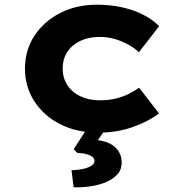

<svg xmlns="http://www.w3.org/2000/svg" viewBox="-20 -562 782 828"><path d="M403.4 10Q311.9 10 240.5 -26Q169.1 -62 128.4 -124.6Q87.7 -187.1 87.7 -265.9Q87.7 -345.6 128.4 -407.7Q169.1 -469.7 239.1 -505.7Q309 -541.7 397.6 -541.7Q480.8 -541.7 550.9 -518Q620.9 -494.2 666.4 -449.2L579 -336.8Q559.8 -355.5 532.1 -370.3Q504.3 -385.1 474.1 -394Q443.9 -402.8 410.2 -402.8Q361.9 -402.8 325.6 -385.3Q289.4 -367.9 269.8 -337.4Q250.3 -307 250.3 -266.4Q250.3 -226.5 270.2 -195.5Q290.1 -164.4 326.2 -147Q362.4 -129.5 410.1 -129.5Q449.2 -129.5 480.1 -137.1Q511 -144.8 535.9 -157.4Q560.7 -170 580 -183.7L665.8 -72.7Q617.9 -37 550.7 -13.5Q483.4 10 403.4 10ZM297.6 245.7 288.3 172.2Q310.1 171.8 333.1 167.5Q356.1 163.2 371.8 154.1Q387.5 144.9 387.5 132.2Q387.5 120.1 375.8 112.5Q364 105 347.5 101.3Q330.9 97.7 314.3 97.7L297.6 81.7L365.9 -24H447.8L402 42.6Q451.7 48.7 478.3 74.6Q504.8 100.6 504.8 139Q504.8 170 485.4 190.9Q466 211.7 434.8 224.4Q403.6 237 367.6 241.9Q331.5 246.7 297.6 245.7Z"/></svg>

Font: Lexend Giga
Style: Regular
Weight: 400
Designer: Bonnie Shaver-Troup, Thomas Jockin
Foundry: Lexend
Version: Version 1.007